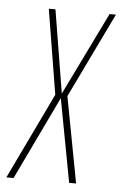

<svg xmlns="http://www.w3.org/2000/svg" viewBox="-61 -626 421 661"><g transform="rotate(5 149.5 -295.5)"><path d="M-14 0 129 -298 81 -591H104L151 -304L291 -591H313L171 -297L227 0H203L149 -288L11 0Z"/></g></svg>

Font: Alumni Sans Thin
Style: Italic
Weight: 100
Italic angle: -8°
Designer: Robert E. Leuschke
Foundry: Robert E. Leuschke
Version: Version 1.016